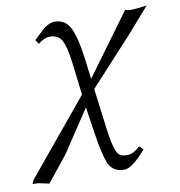

<svg xmlns="http://www.w3.org/2000/svg" viewBox="-105 -510 763 816"><g transform="rotate(-10 276.5 -102.0)"><path d="M228 -254.9Q219.2 -326.2 203.6 -353Q188 -379.9 152.8 -379.9Q128.9 -379.9 102.1 -357.9L89.8 -376Q97.7 -382.8 112.8 -397.5Q127.9 -412.1 136 -419.2Q144 -426.3 157.5 -432.6Q170.9 -439 184.1 -439Q230.5 -439 251.5 -395.5Q272.5 -352.1 284.2 -258.8L294.9 -172.9L487.8 -436Q502.9 -432.1 509.8 -432.1Q520.5 -432.1 538.3 -433.8Q556.2 -435.5 568.8 -437L581.5 -439L487.8 -332L300.3 -127.9L323.2 50.8Q331.1 108.4 339.8 134.5Q348.6 160.6 359.1 166.7Q369.6 172.9 392.1 172.9Q416 172.9 446.3 145L461.9 161.1Q401.4 231.9 367.7 231.9Q320.3 231.9 302.2 195.1Q284.2 158.2 268.1 50.8L252 -57.1L130.4 126L43 234.9L-2 225.1L-27.8 224.1L-21 208L245.1 -113.8Z"/></g></svg>

Font: Linux Biolinum
Style: Italic
Weight: 400
Italic angle: -12°
Designer: Philipp H. Poll
Foundry: Philipp H. Poll
Version: Version 1.1.3 ; ttfautohint (v0.9)